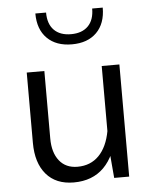

<svg xmlns="http://www.w3.org/2000/svg" viewBox="-54 -812 689 862"><g transform="rotate(-5 290.5 -380.5)"><path d="M493.6 -505.4H414V-139L426 0H493.6ZM76.1 -188.3Q76.1 -98.2 119.9 -46.8Q163.8 4.5 244.1 4.5Q328.2 4.5 379.9 -47.1Q431.6 -98.8 450 -200.9L414.3 -213.5Q401.3 -141.6 363.5 -102.9Q325.7 -64.2 266.6 -64.2Q214 -64.2 184.7 -101Q155.5 -137.9 155.5 -201.3V-505.4H76.1ZM441.4 -766.2H393.8Q393.8 -714.7 366.5 -687.2Q339.2 -659.7 289.7 -659.7Q240.3 -659.7 213.1 -687.2Q186 -714.7 186 -766.2H137.7Q137.7 -694.4 178.3 -654.1Q218.9 -613.9 289.7 -613.9Q360.6 -613.9 401 -654.1Q441.4 -694.4 441.4 -766.2Z"/></g></svg>

Font: Estedad VF
Style: Regular
Weight: 100
Designer: Amin Abedi
Version: Version 7.3